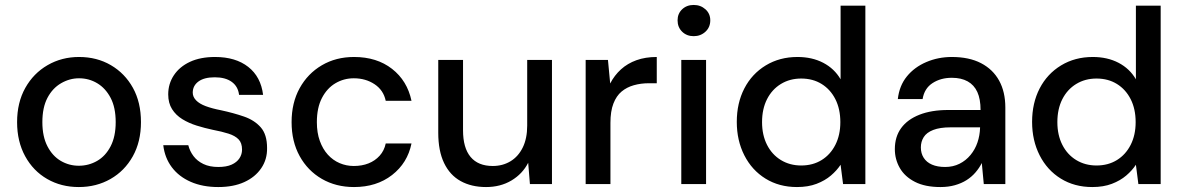

<svg xmlns="http://www.w3.org/2000/svg" viewBox="-20 -743 4773 775"><path d="M298 12Q227 12 170.5 -20.5Q114 -53 81.5 -112.5Q49 -172 49 -250Q49 -329 82 -388Q115 -447 172 -480Q229 -513 299 -513Q371 -513 427.5 -480Q484 -447 516.5 -388.5Q549 -330 549 -250Q549 -171 516 -112Q483 -53 426 -20.5Q369 12 298 12ZM298 -74Q338 -74 372 -93.5Q406 -113 426.5 -152.5Q447 -192 447 -250Q447 -309 426.5 -348Q406 -387 372.5 -407Q339 -427 299 -427Q261 -427 226.5 -407Q192 -387 171.5 -348Q151 -309 151 -250Q151 -192 171.5 -152.5Q192 -113 225.5 -93.5Q259 -74 298 -74Z M861 12Q798 12 750 -9Q702 -30 673.5 -68Q645 -106 639 -157H740Q746 -133 761 -113Q776 -93 801 -81Q826 -69 861 -69Q894 -69 915 -78.5Q936 -88 946.5 -104Q957 -120 957 -139Q957 -166 943 -180.5Q929 -195 902.5 -203.5Q876 -212 839 -219Q806 -226 774 -236Q742 -246 716 -262Q690 -278 674.5 -302.5Q659 -327 659 -362Q659 -405 682 -439.5Q705 -474 747 -493.5Q789 -513 848 -513Q931 -513 982 -473Q1033 -433 1042 -360H945Q941 -394 915.5 -412.5Q890 -431 847 -431Q804 -431 781 -414Q758 -397 758 -369Q758 -352 771.5 -338Q785 -324 810.5 -314.5Q836 -305 872 -298Q923 -287 965 -272.5Q1007 -258 1032.5 -229Q1058 -200 1058 -146Q1059 -100 1034.5 -64Q1010 -28 966 -8Q922 12 861 12Z M1409 12Q1336 12 1279 -21Q1222 -54 1189.5 -113Q1157 -172 1157 -250Q1157 -328 1189.5 -387Q1222 -446 1279 -479.5Q1336 -513 1409 -513Q1501 -513 1562.5 -465Q1624 -417 1641 -336H1537Q1528 -379 1492 -403Q1456 -427 1408 -427Q1368 -427 1334 -407Q1300 -387 1279.5 -347.5Q1259 -308 1259 -250Q1259 -207 1271 -174Q1283 -141 1303.5 -118.5Q1324 -96 1351 -84.5Q1378 -73 1408 -73Q1441 -73 1467.5 -83.5Q1494 -94 1512.5 -114.5Q1531 -135 1537 -164H1641Q1625 -85 1562.5 -36.5Q1500 12 1409 12Z M1942 12Q1883 12 1839.5 -12Q1796 -36 1772.5 -85Q1749 -134 1749 -207V-501H1849V-217Q1849 -146 1879.5 -109.5Q1910 -73 1969 -73Q2009 -73 2040.5 -92Q2072 -111 2090 -147.5Q2108 -184 2108 -236V-501H2208V0H2119L2112 -86Q2089 -41 2044.5 -14.5Q2000 12 1942 12Z M2344 0V-501H2434L2443 -406Q2460 -439 2486.5 -463Q2513 -487 2549 -500Q2585 -513 2631 -513V-407H2599Q2567 -407 2538.5 -399Q2510 -391 2489 -373.5Q2468 -356 2456 -325Q2444 -294 2444 -247V0Z M2730 0V-501H2830V0ZM2780 -597Q2752 -597 2733.5 -615Q2715 -633 2715 -661Q2715 -688 2733.5 -705.5Q2752 -723 2780 -723Q2808 -723 2827.5 -705.5Q2847 -688 2847 -661Q2847 -633 2827.5 -615Q2808 -597 2780 -597Z M3197 12Q3125 12 3070 -22Q3015 -56 2984.5 -116Q2954 -176 2954 -251Q2954 -327 2984.5 -386Q3015 -445 3071 -479Q3127 -513 3199 -513Q3258 -513 3303 -489.5Q3348 -466 3373 -423V-720H3473V0H3383L3373 -78Q3358 -55 3334 -34.5Q3310 -14 3276 -1Q3242 12 3197 12ZM3214 -75Q3261 -75 3296.5 -97Q3332 -119 3352 -158.5Q3372 -198 3372 -250Q3372 -303 3352 -342.5Q3332 -382 3296.5 -404Q3261 -426 3214 -426Q3168 -426 3132 -404Q3096 -382 3076 -342.5Q3056 -303 3056 -250Q3056 -198 3076 -158.5Q3096 -119 3132 -97Q3168 -75 3214 -75Z M3776 12Q3714 12 3673 -9Q3632 -30 3612 -65Q3592 -100 3592 -141Q3592 -191 3617.5 -226Q3643 -261 3691.5 -280Q3740 -299 3807 -299H3938Q3938 -343 3925 -371.5Q3912 -400 3886 -414.5Q3860 -429 3822 -429Q3777 -429 3744 -407.5Q3711 -386 3704 -343H3604Q3610 -397 3640.5 -434.5Q3671 -472 3719 -492.5Q3767 -513 3822 -513Q3892 -513 3940 -488Q3988 -463 4013 -417.5Q4038 -372 4038 -309V0H3951L3943 -85Q3933 -65 3917.5 -47Q3902 -29 3881.5 -16Q3861 -3 3834.5 4.5Q3808 12 3776 12ZM3795 -69Q3827 -69 3853 -82Q3879 -95 3897.5 -117.5Q3916 -140 3925.5 -168Q3935 -196 3936 -227V-229H3817Q3774 -229 3747 -218.5Q3720 -208 3708.5 -189.5Q3697 -171 3697 -148Q3697 -124 3708.5 -106Q3720 -88 3742 -78.5Q3764 -69 3795 -69Z M4389 12Q4317 12 4262 -22Q4207 -56 4176.5 -116Q4146 -176 4146 -251Q4146 -327 4176.5 -386Q4207 -445 4263 -479Q4319 -513 4391 -513Q4450 -513 4495 -489.5Q4540 -466 4565 -423V-720H4665V0H4575L4565 -78Q4550 -55 4526 -34.5Q4502 -14 4468 -1Q4434 12 4389 12ZM4406 -75Q4453 -75 4488.5 -97Q4524 -119 4544 -158.5Q4564 -198 4564 -250Q4564 -303 4544 -342.5Q4524 -382 4488.5 -404Q4453 -426 4406 -426Q4360 -426 4324 -404Q4288 -382 4268 -342.5Q4248 -303 4248 -250Q4248 -198 4268 -158.5Q4288 -119 4324 -97Q4360 -75 4406 -75Z"/></svg>

Font: DMSans_18ptMedium
Style: Regular
Weight: 500
Designer: Colophon Foundry, Jonny Pinhorn
Foundry: Colophon Foundry
Version: Version 4.004;gftools[0.9.30]